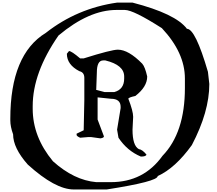

<svg xmlns="http://www.w3.org/2000/svg" viewBox="-20 -1442 1675 1482"><path d="M883.8 -1421.9Q575.2 -1377.9 334 -1188.5Q59.6 -1021.5 59.6 -524.4V-513.7Q59.6 -463.9 81.1 -405.3Q81.1 -299.8 194.3 -171.9Q406.2 20.5 549.8 20.5H803.7Q1197.3 -41 1197.3 -83Q1333 -144.5 1460.9 -322.3Q1595.7 -579.1 1595.7 -793.9L1585 -887.7Q1488.3 -1219.7 1422.9 -1219.7Q1335.9 -1335.9 1002.9 -1421.9ZM232.4 -623Q232.4 -880.9 431.6 -1168Q667 -1365.2 878.9 -1365.2H943.4Q1009.8 -1365.2 1229.5 -1224.6Q1407.2 -1035.2 1407.2 -835.9V-762.7Q1407.2 -418 1234.4 -239.3Q1088.9 -36.1 835.9 -36.1H722.7Q551.8 -50.8 388.7 -197.3Q232.4 -385.7 232.4 -602.5ZM626 -991.2H598.6Q532.2 -1047.9 512.7 -1047.9L496.1 -1027.3Q496.1 -942.4 592.8 -892.6Q630.9 -883.8 630.9 -840.8V-669.9L626 -436.5L571.3 -410.2V-399.4Q574.2 -389.6 598.6 -378.9L658.2 -383.8H684.6L754.9 -374Q782.2 -377.9 782.2 -389.6L733.4 -519.5V-690.4L835.9 -679.7Q911.1 -679.7 911.1 -617.2V-607.4L883.8 -441.4L894.5 -378.9Q961.9 -277.3 1067.4 -233.4Q1107.4 -233.4 1110.4 -249Q1078.1 -288.1 1051.8 -291Q1002.9 -317.4 1002.9 -441.4L1007.8 -540Q1007.8 -584 970.7 -679.7Q970.7 -689.5 1024.4 -701.2Q1116.2 -771.5 1116.2 -851.6Q1099.6 -925.8 1078.1 -950.2Q971.7 -1058.6 889.6 -1058.6Q839.8 -1058.6 626 -991.2ZM727.5 -747.1H722.7L727.5 -881.8Q727.5 -975.6 776.4 -975.6H793Q938.5 -940.4 938.5 -851.6V-835.9Q938.5 -752 862.3 -731.4H787.1Z"/></svg>

Font: Elementary Gothic 
Style: Regular
Weight: 400
Designer: Bill Roach / W.K. Roach
Version: Version 1.00 April 18, 2012, initial release